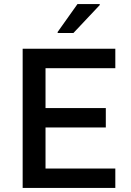

<svg xmlns="http://www.w3.org/2000/svg" viewBox="-20 -929 646 949"><path d="M92 0V-688H550V-592H205V-395H503V-299H205V-96H550V0ZM265 -766V-771L363 -909H473V-904L343 -766Z"/></svg>

Font: Saira Medium
Style: Regular
Weight: 500
Designer: Hector Gatti with collaboration of the Omnibus-Type team
Foundry: Omnibus-Type
Version: Version 1.100; ttfautohint (v1.8.3)